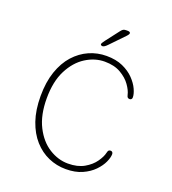

<svg xmlns="http://www.w3.org/2000/svg" viewBox="-143 -895 906 1012"><g transform="rotate(20 309.5 -389.5)"><path d="M341 9.5Q290 9.5 244 -10.5Q198 -30.5 162.2 -70.5Q126.5 -110.5 106 -169.8Q85.5 -229 85.5 -307.5Q85.5 -386 106 -445.5Q126.5 -505 162.2 -544.8Q198 -584.5 244 -604.8Q290 -625 341 -625Q394 -625 432.5 -607.8Q471 -590.5 496 -564.5Q521 -538.5 533 -512Q545 -485.5 545 -467Q545 -459.5 541 -456Q537 -452.5 532 -452.5Q525 -452.5 521 -455.8Q517 -459 514.5 -470Q509.5 -493.5 489.2 -522.2Q469 -551 432.5 -572.2Q396 -593.5 342 -593.5Q287 -593.5 236 -561.2Q185 -529 152.5 -465.5Q120 -402 120 -307.5Q120 -213.5 152.5 -149.8Q185 -86 236 -54Q287 -22 342 -22Q396 -22 432.5 -43Q469 -64 489.2 -93Q509.5 -122 514.5 -145Q517 -156.5 521 -159.8Q525 -163 532 -163Q537 -163 541 -159.2Q545 -155.5 545 -148Q545 -129.5 533 -103Q521 -76.5 496 -50.8Q471 -25 432.5 -7.8Q394 9.5 341 9.5ZM301 -665.5Q299 -665.5 295 -667.2Q291 -669 291 -673.5Q291 -679 305.5 -698L362 -771.5Q369 -780.5 374.8 -784Q380.5 -787.5 391.5 -787.5H399.5Q405.5 -787.5 410 -785.5Q414.5 -783.5 414.5 -779Q414.5 -772.5 405.5 -763L329 -683.5Q321 -675 314 -670.2Q307 -665.5 301 -665.5Z"/></g></svg>

Font: Sono ExtraLight Monospace ExtraLight
Style: Regular
Weight: 250
Version: Version 2.112